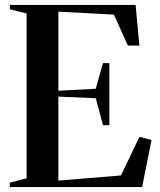

<svg xmlns="http://www.w3.org/2000/svg" viewBox="-20 -763 654 783"><path d="M88.5 -36V-708L20.5 -725V-743H533L548.5 -577H501.5L444.5 -703.5L218 -715.5V-393L370.5 -401L400 -505.5H426V-252.5H400L370.5 -362.5L218 -369V-26.5L473.5 -47.5L548.5 -205L598 -192L559.5 0H20V-18Z"/></svg>

Font: Merriweather 144pt SemiBold
Style: Regular
Weight: 600
Version: Version 2.100